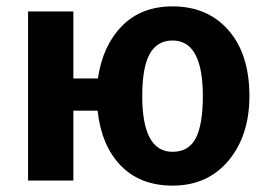

<svg xmlns="http://www.w3.org/2000/svg" viewBox="-20 -566 840 602"><path d="M521 -546Q631 -546 696.5 -471Q762 -396 762 -265Q762 -141 696.5 -62.5Q631 16 521 16Q420 16 359 -46.5Q298 -109 286 -219H210V0H68V-530H210V-320H287Q302 -423 362.5 -484.5Q423 -546 521 -546ZM521 -90Q572 -90 594 -133Q616 -176 616 -265Q616 -439 521 -439Q473 -439 449.5 -397Q426 -355 426 -265Q426 -90 521 -90Z"/></svg>

Font: Fira Sans SemiBold
Style: Regular
Weight: 600
Designer: bBox Type GmbH & Carrois Corporate GbR & Edenspiekermann AG
Foundry: bBox Type GmbH & Carrois Corporate GbR & Edenspiekermann AG
Version: Version 4.301;PS 004.301;hotconv 1.0.88;makeotf.lib2.5.64775